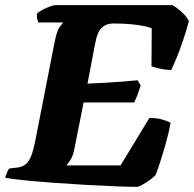

<svg xmlns="http://www.w3.org/2000/svg" viewBox="-31 -724 752 744"><path d="M499 0Q469 0 417 -2Q365 -4 303 -7.5Q241 -11 179.5 -15.5Q118 -20 67.5 -25Q17 -30 -11 -35Q-8 -46 -3.5 -56.5Q1 -67 5 -71L37 -75Q56 -77 69 -88Q82 -99 90.5 -121.5Q99 -144 106 -180L180 -558Q189 -605 201 -620.5Q213 -636 214 -637H117Q115 -643 113 -651Q111 -659 112 -671Q119 -678 133 -685.5Q147 -693 161.5 -698.5Q176 -704 182 -704H637Q651 -697 671 -679.5Q691 -662 701 -642Q690 -602 677.5 -565Q665 -528 653 -499Q641 -470 633 -453Q611 -453 589 -458Q567 -463 556 -467L557 -614Q550 -618 529.5 -622.5Q509 -627 478.5 -630Q448 -633 410 -633Q386 -633 371.5 -623Q357 -613 349.5 -596Q342 -579 338 -557L308 -400Q348 -402 379.5 -403.5Q411 -405 440.5 -407.5Q470 -410 502 -413L514 -393Q507 -370 500.5 -353.5Q494 -337 489 -327H293L258 -151Q253 -123 243.5 -107Q234 -91 226 -83H436L548 -267Q577 -267 599 -260.5Q621 -254 630 -248Q623 -209 612 -170Q601 -131 590.5 -98.5Q580 -66 572 -46Q565 -38 550 -27Q535 -16 520.5 -8Q506 0 499 0Z"/></svg>

Font: Texturina 12pt Black
Style: Italic
Weight: 900
Italic angle: -11°
Designer: Guillermo Torres Carreño
Foundry: Omnibus-Type
Version: Version 1.002